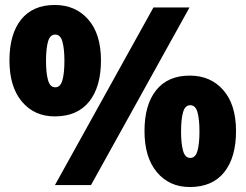

<svg xmlns="http://www.w3.org/2000/svg" viewBox="-20 -744 988 772"><path d="M200 -724Q284 -724 335 -665.5Q386 -607 386 -501Q386 -395 338.5 -335.5Q291 -276 200 -276Q118 -276 68 -335.5Q18 -395 18 -501Q18 -607 65 -665.5Q112 -724 200 -724ZM202 -605Q181 -605 173 -576.5Q165 -548 165 -499Q165 -451 173 -422Q181 -393 202 -393Q223 -393 231 -421.5Q239 -450 239 -499Q239 -548 231 -576.5Q223 -605 202 -605ZM742 -714 346 0H201L597 -714ZM743 -440Q827 -440 878 -381.5Q929 -323 929 -217Q929 -111 881.5 -51.5Q834 8 743 8Q661 8 611 -51.5Q561 -111 561 -217Q561 -323 608 -381.5Q655 -440 743 -440ZM745 -321Q724 -321 716 -292.5Q708 -264 708 -215Q708 -167 716 -138Q724 -109 745 -109Q766 -109 774 -137.5Q782 -166 782 -215Q782 -265 774 -293Q766 -321 745 -321Z"/></svg>

Font: Noto Sans Hebrew Black
Style: Regular
Weight: 900
Designer: Monotype Design Team
Foundry: Monotype Imaging Inc.
Version: Version 2.003